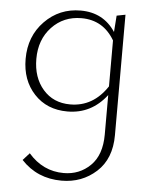

<svg xmlns="http://www.w3.org/2000/svg" viewBox="-51 -458 624 791"><g transform="rotate(5 260.5 -62.5)"><path d="M400 -407 436 -414V84Q436 182 376.5 236Q317 290 233 290Q132 290 66 219L93 189Q153 258 239 258Q304 258 349 214Q394 170 394 85V-78Q331 4 232 4Q147 4 94.5 -52.5Q42 -109 42 -197Q42 -291 102.5 -353Q163 -415 251 -415Q345 -415 395 -339ZM241 -26Q336 -26 394 -114V-304Q347 -384 257 -384Q183 -384 134.5 -332.5Q86 -281 86 -201Q86 -124 128.5 -75Q171 -26 241 -26Z"/></g></svg>

Font: EauTestInfant Light
Style: Regular
Weight: 300
Designer: Christian Thalmann (Catharsis Fonts)
Version: Version 0.001;PS 000.001;hotconv 1.0.88;makeotf.lib2.5.64775